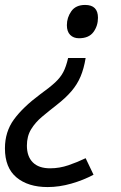

<svg xmlns="http://www.w3.org/2000/svg" viewBox="-41 -565 491 778"><path d="M306 -330Q299 -287 285.5 -255Q272 -223 248.5 -195.5Q225 -168 189 -140Q157 -115 129.5 -92Q102 -69 85 -41Q68 -13 68 25Q68 69 92 93Q116 117 162 117Q200 117 236.5 104.5Q273 92 306 76L338 143Q297 165 248 179Q199 193 152 193Q73 193 26 154Q-21 115 -21 36Q-21 -31 15.5 -81Q52 -131 122 -183Q161 -211 182.5 -231Q204 -251 215.5 -273Q227 -295 235 -330ZM304 -545Q356 -545 356 -493Q356 -460 337.5 -435Q319 -410 279 -410Q257 -410 243.5 -423.5Q230 -437 230 -463Q230 -494 248 -519.5Q266 -545 304 -545Z"/></svg>

Font: Noto IKEA Latin
Style: Italic
Weight: 400
Italic angle: -12°
Designer: Monotype Design Team
Foundry: Monotype Imaging Inc.
Version: Version 1.0